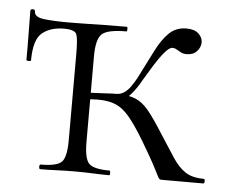

<svg xmlns="http://www.w3.org/2000/svg" viewBox="-39 -453 589 496"><g transform="rotate(5 256.0 -205.0)"><path d="M195 -303V-81Q195 -38 207 -25Q219 -12 261 -12Q263 -12 263 -6Q263 0 261 0Q242 0 219.5 -1Q197 -2 173 -2Q148 -2 125 -1Q102 0 82 0Q79 0 79 -6Q79 -12 82 -12Q125 -12 137 -25Q149 -38 149 -81V-305Q149 -344 144.5 -355.5Q140 -367 112 -367Q77 -367 55.5 -349.5Q34 -332 34 -278Q34 -276 28 -276Q22 -276 22 -278Q22 -290 22 -314Q22 -338 21.5 -363.5Q21 -389 21 -405Q21 -410 27 -410Q33 -410 33 -405Q33 -390 58.5 -387Q84 -384 122 -384Q139 -384 163 -384.5Q187 -385 215.5 -385.5Q244 -386 273 -386Q275 -386 275 -380Q275 -374 273 -374Q223 -374 209 -360Q195 -346 195 -303ZM398 0Q393 0 391 -1.5Q389 -3 385 -11.5Q381 -20 370.5 -39.5Q360 -59 338 -96Q314 -136 296.5 -156.5Q279 -177 260.5 -184.5Q242 -192 215 -192Q197 -192 171 -189L170 -207Q190 -208 206 -208.5Q222 -209 235.5 -210Q249 -211 261 -211Q292 -211 310.5 -203.5Q329 -196 345.5 -176Q362 -156 387 -116Q409 -82 424 -59Q439 -36 457 -24Q475 -12 505 -12Q508 -12 508 -6Q508 0 505 0ZM261 -195V-211Q272 -211 281 -217Q290 -223 297.5 -233.5Q305 -244 312 -257Q333 -298 348.5 -329Q364 -360 382 -377.5Q400 -395 427 -395Q448 -395 458.5 -385Q469 -375 469 -363Q469 -350 459.5 -339.5Q450 -329 433 -329Q424 -329 417.5 -332.5Q411 -336 406 -339Q401 -342 395 -342Q387 -342 374.5 -327Q362 -312 349 -291Q336 -270 326 -253Q313 -229 297.5 -212Q282 -195 261 -195Z"/></g></svg>

Font: Cormorant Infant Light
Style: Regular
Weight: 300
Designer: Christian Thalmann (Catharsis Fonts)
Foundry: Catharsis Fonts
Version: Version 4.001